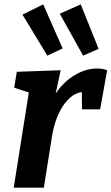

<svg xmlns="http://www.w3.org/2000/svg" viewBox="-20 -860 511 880"><path d="M471 -538 439 -359H356L355 -438Q307 -432 268.5 -374Q230 -316 217 -227L181 0H43L112 -436L45 -458L57 -531L258 -538L235 -431Q272 -486 323 -516Q374 -546 424 -546Q452 -546 471 -538ZM267 -638 197 -605 83 -793 178 -840ZM432 -636 361 -605 254 -797 350 -840Z"/></svg>

Font: Bitter Pro
Style: Bold Italic
Weight: 700
Italic angle: -9°
Designer: Sol Matas, and Bitter project Authors
Foundry: Sol Matas
Version: Version 1.010